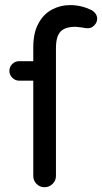

<svg xmlns="http://www.w3.org/2000/svg" viewBox="-20 -744 409 769"><path d="M113.3 -39.1V-420.9H56.6Q41 -420.9 29.3 -432.6Q17.6 -444.3 17.6 -460Q17.6 -476.6 29.3 -487.8Q41 -499 56.6 -499H113.3V-554.7Q113.3 -614.3 134.8 -651.4Q154.3 -687.5 188 -705.6Q221.7 -723.6 260.7 -723.6Q304.7 -723.6 345.7 -704.1Q369.1 -690.4 369.1 -668.9Q369.1 -654.3 357.9 -642.6Q346.7 -630.9 332 -630.9Q321.3 -630.9 309.6 -633.8L283.2 -636.7Q240.2 -636.7 222.2 -617.2Q204.1 -597.7 204.1 -551.8V-39.1Q204.1 -20.5 190.4 -7.3Q176.8 5.9 158.2 5.9Q139.6 5.9 126.5 -7.3Q113.3 -20.5 113.3 -39.1Z"/></svg>

Font: jf-openhuninn-1.0
Style: Regular
Weight: 400
Designer: [Kosugi Maru]
      Designed by Motoya company      

      [Varela Round]
      Joe Prince(Latin component); Avraham Co
Foundry: justfont CO.,LTD.
Version: 1.0